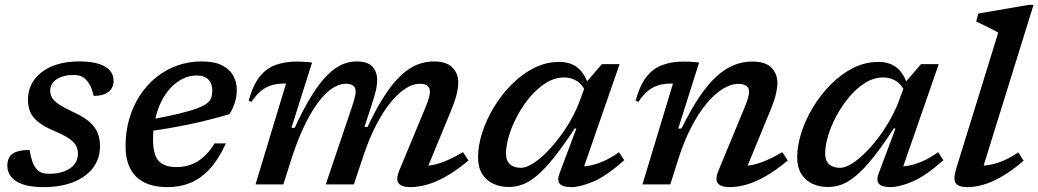

<svg xmlns="http://www.w3.org/2000/svg" viewBox="-20 -755 4251 786"><path d="M101 -141Q106 -112.5 112 -95Q118 -77.5 128.5 -64.5Q139 -52 151.2 -47.8Q163.5 -43.5 181 -43.5Q215 -43.5 241.5 -53Q268 -62.5 283.5 -80.8Q299 -99 299 -125.5Q299 -144 291.2 -158.8Q283.5 -173.5 262.5 -188Q241.5 -202.5 200.5 -219.5Q160 -237 136.8 -255.5Q113.5 -274 104 -296Q94.5 -318 94.5 -346Q94.5 -393 120.2 -428.5Q146 -464 193.2 -483.8Q240.5 -503.5 306 -503.5Q352 -503.5 383 -494Q414 -484.5 429.5 -466.8Q445 -449 445 -424Q445 -405.5 436 -391.8Q427 -378 409 -370.2Q391 -362.5 363.5 -362.5Q358 -386.5 350.8 -401.8Q343.5 -417 333 -428Q323 -439 310.5 -443.5Q298 -448 281.5 -448Q238.5 -448 212 -430.5Q185.5 -413 185.5 -384Q185.5 -368.5 192.5 -355.8Q199.5 -343 220.5 -328.5Q241.5 -314 283.5 -294.5Q326 -275 348.8 -253.8Q371.5 -232.5 380.5 -208.8Q389.5 -185 389.5 -157Q389.5 -105 360.2 -67.2Q331 -29.5 279.2 -9.2Q227.5 11 159 11Q105 11 72.2 -0.8Q39.5 -12.5 24.8 -32.2Q10 -52 10 -76Q10 -96.5 18 -111Q26 -125.5 46 -133.2Q66 -141 101 -141Z M785 -446Q756 -446 729.5 -433.2Q703 -420.5 680.5 -397.2Q658 -374 641.5 -341.5Q625 -309 615.8 -269.2Q606.5 -229.5 606.5 -185Q606.5 -120.5 629.8 -95.8Q653 -71 702.5 -71Q732.5 -71 760 -80.5Q787.5 -90 812.2 -111.5Q837 -133 858.5 -168H905Q873.5 -100.5 836.5 -61.2Q799.5 -22 757.2 -5.5Q715 11 666.5 11Q609.5 11 571.2 -8Q533 -27 513.5 -64.5Q494 -102 494 -157Q494 -216 509.2 -268.5Q524.5 -321 552.5 -364Q580.5 -407 619.2 -438.2Q658 -469.5 705 -486.5Q752 -503.5 805.5 -503.5Q857.5 -503.5 889 -487.5Q920.5 -471.5 935 -445Q949.5 -418.5 949.5 -386Q949.5 -360.5 941.2 -334.5Q933 -308.5 919 -287.5Q878 -275.5 835.8 -264.8Q793.5 -254 751 -245.2Q708.5 -236.5 667.5 -229.5Q626.5 -222.5 588 -217.5L591 -264.5Q664 -278 711.5 -289.5Q759 -301 787 -311.5Q815 -322 828.2 -332.8Q841.5 -343.5 845.2 -356.2Q849 -369 849 -384.5Q849 -403.5 841.8 -417.2Q834.5 -431 820.5 -438.5Q806.5 -446 785 -446Z M1719 -41.5 1702 -75.5Q1726 -74.5 1752.2 -79.8Q1778.5 -85 1809 -98Q1839.5 -111 1875.5 -132L1898 -98Q1847 -55.5 1804.2 -31.8Q1761.5 -8 1725.8 1.5Q1690 11 1660 11Q1624.5 11 1612 -4.5Q1599.5 -20 1614.5 -57L1721.5 -314.5Q1732 -341 1736 -355.5Q1740 -370 1740 -379.5Q1740 -394.5 1730.8 -403.2Q1721.5 -412 1699 -412Q1669 -412 1637.8 -391.2Q1606.5 -370.5 1576.2 -332.2Q1546 -294 1518.8 -241Q1491.5 -188 1470 -124L1428.5 0H1313.5L1420 -315Q1426 -333 1429.5 -345Q1433 -357 1434.5 -365.5Q1436 -374 1436 -380.5Q1436 -395 1426.8 -403.5Q1417.5 -412 1395.5 -412Q1366.5 -412 1336.5 -390.8Q1306.5 -369.5 1278 -329.8Q1249.5 -290 1223.8 -235.2Q1198 -180.5 1176 -113.5L1140 0H1026L1151 -413Q1150 -413 1148.2 -413Q1146.5 -413 1145 -413Q1116 -413 1092.8 -406.2Q1069.5 -399.5 1049.2 -383.5Q1029 -367.5 1009.5 -338L998 -342.5Q1015 -405.5 1042.5 -440.5Q1070 -475.5 1108.5 -489.2Q1147 -503 1195.5 -503Q1206.5 -503 1216.2 -502.5Q1226 -502 1236 -501.2Q1246 -500.5 1257.5 -499L1173 -231.5L1186.5 -232Q1224 -313 1257.2 -365.8Q1290.5 -418.5 1321 -448.5Q1351.5 -478.5 1380.5 -491Q1409.5 -503.5 1439 -503.5Q1485 -503.5 1504.5 -482.5Q1524 -461.5 1524 -427.5Q1524 -406 1517.8 -380.8Q1511.5 -355.5 1498.5 -316L1472 -235.5H1484.5Q1521.5 -313.5 1555.5 -365.2Q1589.5 -417 1622.5 -447.2Q1655.5 -477.5 1688.2 -490.5Q1721 -503.5 1755.5 -503.5Q1807.5 -503.5 1831.8 -479Q1856 -454.5 1856 -417Q1856 -397 1849.5 -369.5Q1843 -342 1825 -298.5Z M2271 -46.5 2339.5 -229H2332.5Q2283.5 -154 2245.2 -106.8Q2207 -59.5 2175.8 -34Q2144.5 -8.5 2117.2 1Q2090 10.5 2063.5 10.5Q2027.5 10.5 1998.8 -3Q1970 -16.5 1953.5 -43.5Q1937 -70.5 1937 -111Q1937 -158.5 1954 -211.8Q1971 -265 2002 -316.2Q2033 -367.5 2074.8 -409.5Q2116.5 -451.5 2165.8 -476.5Q2215 -501.5 2269 -501.5Q2316.5 -501.5 2346 -476.8Q2375.5 -452 2389.5 -404L2381 -374Q2365 -408.5 2341.8 -423.2Q2318.5 -438 2289.5 -438Q2251.5 -438 2216.5 -416.5Q2181.5 -395 2151.2 -359.5Q2121 -324 2098.5 -282.2Q2076 -240.5 2063.8 -199.8Q2051.5 -159 2051.5 -126.5Q2051.5 -97 2067.8 -82.5Q2084 -68 2112 -68Q2137 -68 2170.2 -91.2Q2203.5 -114.5 2238.2 -153.5Q2273 -192.5 2303.2 -241Q2333.5 -289.5 2352.5 -339.5L2382 -420.5L2444 -492.5H2516.5L2358.5 -37.5L2335.5 -73.5Q2361 -71.5 2389.2 -76.2Q2417.5 -81 2449 -94.5Q2480.5 -108 2514 -132L2535.5 -99Q2462 -34 2408.5 -11.5Q2355 11 2319 11Q2283.5 11 2271.5 -2.8Q2259.5 -16.5 2271 -46.5Z M2593.5 -338 2582 -342.5Q2599 -405.5 2626.5 -440.5Q2654 -475.5 2692.5 -489.2Q2731 -503 2779.5 -503Q2790.5 -503 2800.2 -502.5Q2810 -502 2820.2 -501.2Q2830.5 -500.5 2842 -499L2756.5 -228.5L2770 -229Q2807 -304.5 2842.2 -357Q2877.5 -409.5 2912.8 -441.8Q2948 -474 2984.5 -488.5Q3021 -503 3060.5 -503Q3113.5 -503 3138 -478Q3162.5 -453 3162.5 -415Q3162.5 -395.5 3156 -368.2Q3149.5 -341 3132 -299L3026 -41.5L3009 -75.5Q3033 -74.5 3059.2 -79.8Q3085.5 -85 3116 -98Q3146.5 -111 3182.5 -132L3205 -98Q3154 -55.5 3111.2 -31.8Q3068.5 -8 3032.8 1.5Q2997 11 2967 11Q2931.5 11 2918.8 -4.5Q2906 -20 2921.5 -57L3027.5 -313.5Q3038.5 -340 3042.5 -354.8Q3046.5 -369.5 3046.5 -379.5Q3046.5 -394.5 3036 -403Q3025.5 -411.5 3003 -411.5Q2971 -411.5 2937 -390Q2903 -368.5 2870.5 -328.8Q2838 -289 2809.8 -234.2Q2781.5 -179.5 2760 -113.5L2724 0H2610L2735 -413Q2734 -413 2732.2 -413Q2730.5 -413 2729 -413Q2700 -413 2676.8 -406.2Q2653.5 -399.5 2633.2 -383.5Q2613 -367.5 2593.5 -338Z M3577.5 -46.5 3646 -229H3639Q3590 -154 3551.8 -106.8Q3513.5 -59.5 3482.2 -34Q3451 -8.5 3423.8 1Q3396.5 10.5 3370 10.5Q3334 10.5 3305.2 -3Q3276.5 -16.5 3260 -43.5Q3243.5 -70.5 3243.5 -111Q3243.5 -158.5 3260.5 -211.8Q3277.5 -265 3308.5 -316.2Q3339.5 -367.5 3381.2 -409.5Q3423 -451.5 3472.2 -476.5Q3521.5 -501.5 3575.5 -501.5Q3623 -501.5 3652.5 -476.8Q3682 -452 3696 -404L3687.5 -374Q3671.5 -408.5 3648.2 -423.2Q3625 -438 3596 -438Q3558 -438 3523 -416.5Q3488 -395 3457.8 -359.5Q3427.5 -324 3405 -282.2Q3382.5 -240.5 3370.2 -199.8Q3358 -159 3358 -126.5Q3358 -97 3374.2 -82.5Q3390.5 -68 3418.5 -68Q3443.5 -68 3476.8 -91.2Q3510 -114.5 3544.8 -153.5Q3579.5 -192.5 3609.8 -241Q3640 -289.5 3659 -339.5L3688.5 -420.5L3750.5 -492.5H3823L3665 -37.5L3642 -73.5Q3667.5 -71.5 3695.8 -76.2Q3724 -81 3755.5 -94.5Q3787 -108 3820.5 -132L3842 -99Q3768.5 -34 3715 -11.5Q3661.5 11 3625.5 11Q3590 11 3578 -2.8Q3566 -16.5 3577.5 -46.5Z M4066.5 -621.5Q4057.5 -627 4041.8 -635Q4026 -643 4008.5 -651.5Q3991 -660 3976.5 -666.5L3984.5 -699.5L4190.5 -735H4211L3995.5 -41L3973.5 -77Q3999.5 -75 4027.8 -79.5Q4056 -84 4086.5 -96.8Q4117 -109.5 4148.5 -131.5L4170.5 -97Q4120.5 -54.5 4079 -31Q4037.5 -7.5 4003.2 1.8Q3969 11 3940.5 11Q3903.5 11 3892.2 -5.5Q3881 -22 3895.5 -68Z"/></svg>

Font: Newsreader 9pt Medium
Style: Italic
Weight: 500
Italic angle: -17°
Designer: Hugues Gentile
Foundry: Production Type
Version: Version 1.003